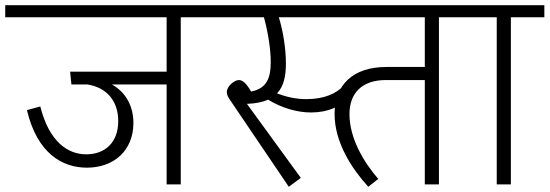

<svg xmlns="http://www.w3.org/2000/svg" viewBox="-36 -705 2101 734"><path d="M783 -685H-16V-639H601V-431H232L237 -382H299C373 -370 416 -318 416 -242C416 -159 364 -115 294 -115C223 -115 152 -163 118 -298L67 -284C106 -119 202 -64 296 -64C399 -64 474 -129 474 -235C474 -297 447 -351 392 -382H601V0H655V-639H783Z M1276 -376C1251 -349 1206 -326 1135 -326C1096 -326 1060 -334 1023 -348C1049 -375 1057 -415 1057 -462C1057 -518 1047 -583 1030 -639H1203V-685H751V-639H973C988 -584 999 -519 999 -468C999 -405 983 -367 924 -355C906 -386 892 -399 877 -399C860 -399 831 -375 831 -353C831 -343 836 -333 846 -319L1068 9L1114 -25L908 -308C942 -309 969 -315 989 -324C1039 -293 1099 -275 1153 -275C1219 -275 1267 -299 1298 -331Z M1770 -685H1151V-639H1588V-449H1441C1313 -449 1243 -380 1243 -269C1243 -157 1314 -54 1372 9L1410 -21C1354 -86 1300 -176 1300 -269C1300 -348 1347 -399 1439 -399H1588V0H1642V-639H1770Z M2045 -685H1737V-639H1863V0H1917V-639H2045Z"/></svg>

Font: FiraGO Light
Style: Regular
Weight: 300
Designer: bBox Type
Foundry: bBox Type GmbH
Version: Version 1.001;PS 001.001;hotconv 1.0.88;makeotf.lib2.5.64775